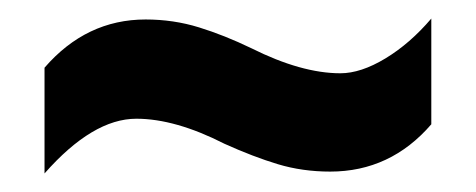

<svg xmlns="http://www.w3.org/2000/svg" viewBox="-20 -456 513 207"><path d="M222 -301Q169 -328 127 -328Q80 -328 28 -269V-383Q73 -435 137 -435Q167 -435 194.5 -426.5Q222 -418 251 -404Q305 -377 347 -377Q369 -377 395.5 -393Q422 -409 445 -436V-322Q401 -271 336 -271Q306 -271 279.5 -279Q253 -287 222 -301Z"/></svg>

Font: Noto Sans Lao ExtraCondensed
Style: Bold
Weight: 700
Width: 2
Designer: Monotype Design Team
Foundry: Monotype Imaging Inc.
Version: Version 2.003; ttfautohint (v1.8.4.7-5d5b)